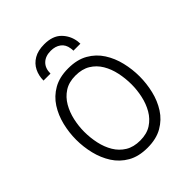

<svg xmlns="http://www.w3.org/2000/svg" viewBox="-255 -1078 1237 1237"><g transform="rotate(-45 363.0 -459.5)"><path d="M362.5 12Q282.5 12 227.2 -19.8Q172 -51.5 138.2 -104.2Q104.5 -157 89 -221Q73.5 -285 73.5 -350Q73.5 -415 89 -479Q104.5 -543 138.2 -595.8Q172 -648.5 227.2 -680.2Q282.5 -712 362.5 -712Q443 -712 498.2 -680.2Q553.5 -648.5 587.2 -595.8Q621 -543 636.2 -479Q651.5 -415 651.5 -350Q651.5 -285 636.2 -221Q621 -157 587.2 -104.2Q553.5 -51.5 498.2 -19.8Q443 12 362.5 12ZM362.5 -54.5Q423 -54.5 464.2 -81.2Q505.5 -108 530.8 -151.8Q556 -195.5 567.2 -247.5Q578.5 -299.5 578.5 -350Q578.5 -405 567.2 -457.8Q556 -510.5 530.8 -553Q505.5 -595.5 464.2 -620.8Q423 -646 362.5 -646Q302.5 -646 261.2 -619.2Q220 -592.5 194.8 -548.8Q169.5 -505 158 -453Q146.5 -401 146.5 -350Q146.5 -295 158 -242.2Q169.5 -189.5 194.8 -147.2Q220 -105 261.2 -79.8Q302.5 -54.5 362.5 -54.5ZM194.5 -768.5Q194.5 -813 212.8 -850Q231 -887 268.5 -909Q306 -931 363 -931Q439.5 -931 480 -890.5Q520.5 -850 529 -791.5Q530.5 -782 530.5 -768.5H467Q467 -774.5 466.5 -780.5Q466 -786.5 465 -791.5Q459.5 -830.5 432 -851Q404.5 -871.5 363 -871.5Q314.5 -871.5 286.2 -844.5Q258 -817.5 258 -768.5Z"/></g></svg>

Font: Overpass Light
Style: Regular
Weight: 300
Designer: Delve Withrington, Dave Bailey, Thomas Jockin
Foundry: Delve Fonts LLC
Version: Version 4.000; ttfautohint (v1.8.3)